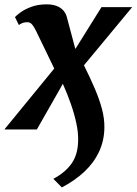

<svg xmlns="http://www.w3.org/2000/svg" viewBox="-52 -580 612 860"><path d="M109 -442.5Q102 -457 93 -468.8Q84 -480.5 71.5 -480.5Q58.5 -480.5 50 -477.5Q41.5 -474.5 32.5 -468L15 -503.5Q21 -510.5 39.5 -524.2Q58 -538 87.8 -549.2Q117.5 -560.5 157 -560.5Q181.5 -560.5 199.8 -554Q218 -547.5 230.2 -534.8Q242.5 -522 247.5 -503L285.5 -360.5L402.5 -548H540L324 -287.5Q351.5 -232.5 372.5 -183.5Q393.5 -134.5 405 -90.8Q416.5 -47 415.5 -6.5Q414.5 51 391.5 100Q368.5 149 326 189Q283.5 229 225 259.5L187 221Q240.5 192.5 268.8 152.2Q297 112 298 50Q299 14.5 290 -27.8Q281 -70 265.2 -115Q249.5 -160 229.5 -204.5L113 0H-32.5L191 -273Z"/></svg>

Font: Merriweather 36pt ExtraBold
Style: Italic
Weight: 800
Italic angle: -7.8°
Version: Version 2.101